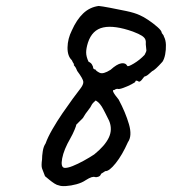

<svg xmlns="http://www.w3.org/2000/svg" viewBox="-20 -585 577 644"><path d="M178 37Q171 36 162.5 30.5Q154 25 145.5 18Q137 11 131 6Q124 -11 121 -20Q118 -29 121 -50Q121 -62 123.5 -78Q126 -94 133 -104Q140 -124 155.5 -151Q171 -178 189.5 -205Q208 -232 224.5 -254.5Q241 -277 249 -287Q260 -301 259.5 -310.5Q259 -320 239 -347Q235 -358 230 -363.5Q225 -369 229 -369Q229 -369 226.5 -372.5Q224 -376 221 -383Q206 -397 206.5 -426Q207 -455 221 -483Q237 -519 259 -540Q281 -561 311 -565Q322 -564 348.5 -559Q375 -554 403.5 -548Q432 -542 449 -534Q461 -529 478 -517.5Q495 -506 508 -494.5Q521 -483 522 -477Q522 -474 525.5 -470.5Q529 -467 530 -462Q536 -451 536.5 -434.5Q537 -418 534 -402.5Q531 -387 525 -378Q500 -350 490 -346Q485 -342 478.5 -336Q472 -330 464 -328Q459 -321 454.5 -316Q450 -311 446 -311Q442 -314 438 -314.5Q434 -315 434 -311Q434 -309 420.5 -302Q407 -295 393 -290Q379 -285 375 -287Q375 -287 372 -287Q369 -287 363 -283Q350 -285 378 -251Q401 -208 412.5 -168.5Q424 -129 409 -108Q390 -65 368 -37.5Q346 -10 333 -11Q333 -11 328.5 -8Q324 -5 319 -2Q317 5 310.5 7.5Q304 10 299 9Q290 5 268 19Q255 28 236.5 33Q218 38 201.5 39Q185 40 178 37ZM196 -22Q206 -21 223.5 -28Q241 -35 261 -46Q281 -57 296 -67Q332 -96 345 -123.5Q358 -151 346 -180Q340 -192 333 -206Q326 -220 321 -228Q315 -237 310.5 -241Q306 -245 301 -248Q301 -248 294.5 -242Q288 -236 283 -225Q272 -211 267 -203.5Q262 -196 258 -189Q251 -182 245 -176Q239 -170 236 -167Q236 -164 230 -149.5Q224 -135 216 -121Q194 -83 188.5 -53.5Q183 -24 196 -22ZM351 -351Q372 -370 386.5 -372.5Q401 -375 407 -364Q409 -360 429 -372Q449 -384 465 -401Q471 -412 471 -416Q471 -420 469 -436Q470 -446 467.5 -452.5Q465 -459 456 -465Q447 -471 426 -479Q364 -501 326.5 -493Q289 -485 275 -442Q269 -423 269 -409Q269 -395 277 -378Q286 -374 289 -367.5Q292 -361 292 -361Q292 -352 300 -352Q302 -347 314 -341Q326 -335 351 -351Z"/></svg>

Font: Caveat Medium
Style: Regular
Weight: 500
Designer: Pablo Impallari
Foundry: Pablo Impallari
Version: Version 2.000